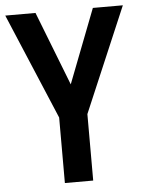

<svg xmlns="http://www.w3.org/2000/svg" viewBox="-52 -756 594 797"><g transform="rotate(-5 245.0 -357.0)"><path d="M246 -406 126 -714H0L186 -273V0H304V-277L490 -714H365Z"/></g></svg>

Font: Noto Sans Sinhala UI Condensed SemiBold
Style: Regular
Weight: 600
Width: 3
Designer: Jelle Bosma - Monotype Design Team
Foundry: Monotype Imaging Inc.
Version: Version 2.006